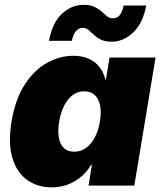

<svg xmlns="http://www.w3.org/2000/svg" viewBox="-20 -786 683 813"><path d="M198.7 7.3Q139.6 7.3 95.7 -23.4Q51.8 -54.2 32.7 -116.2Q13.7 -178.2 28.8 -271Q44.9 -367.7 85.7 -429.4Q126.5 -491.2 180.4 -520.5Q234.4 -549.8 289.6 -549.8Q329.6 -549.8 357.4 -536.6Q385.3 -523.4 402.3 -500.7Q419.4 -478 425.8 -450.2H428.7L443.8 -542.5H638.7L548.8 0H355L369.1 -88.4H365.7Q350.1 -60.5 325.2 -39.1Q300.3 -17.6 268.6 -5.1Q236.8 7.3 198.7 7.3ZM294.4 -143.6Q321.8 -143.6 343.8 -159.2Q365.7 -174.8 381.1 -203.4Q396.5 -231.9 402.8 -271Q409.7 -311 403.8 -339.6Q397.9 -368.2 380.9 -383.8Q363.8 -399.4 336.4 -399.4Q309.6 -399.4 288.3 -383.8Q267.1 -368.2 252.2 -339.6Q237.3 -311 230.5 -271Q224.1 -231.4 229.2 -202.6Q234.4 -173.8 251 -158.7Q267.6 -143.6 294.4 -143.6ZM452.6 -609.4Q424.8 -609.4 407.2 -618.2Q389.6 -627 377.4 -638.7Q365.2 -650.4 354.7 -659.2Q344.2 -668 330.6 -668Q313.5 -668 301.5 -654.1Q289.6 -640.1 284.2 -613.3H187.5Q201.7 -690.4 242.7 -728Q283.7 -765.6 334 -765.6Q361.3 -765.6 379.4 -757.1Q397.5 -748.5 410.2 -737.1Q422.9 -725.6 433.3 -717Q443.8 -708.5 456.5 -708.5Q477.1 -708.5 487.8 -722.9Q498.5 -737.3 503.4 -762.7H599.1Q585.4 -687.5 543.9 -648.4Q502.4 -609.4 452.6 -609.4Z"/></svg>

Font: Inter 16pt Black
Style: Italic
Weight: 900
Italic angle: -9.3988°
Version: Version 4.001;git-66647c0bb